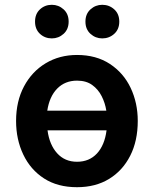

<svg xmlns="http://www.w3.org/2000/svg" viewBox="-20 -767 642 800"><path d="M301 13Q220 13 163.5 -23.5Q107 -60 77 -123Q47 -186 47 -263Q47 -345 80 -407Q113 -469 170.5 -503.5Q228 -538 301 -538Q381 -538 438 -500.5Q495 -463 524.5 -400.5Q554 -338 554 -263Q554 -180 522.5 -118Q491 -56 434.5 -21.5Q378 13 301 13ZM177 -306H423Q418 -338 403.5 -366.5Q389 -395 364 -413Q339 -431 301 -431Q251 -431 218.5 -398Q186 -365 177 -306ZM301 -93Q352 -93 384 -127.5Q416 -162 424 -224H178Q186 -164 218 -128.5Q250 -93 301 -93ZM406 -607Q378 -607 357 -626Q336 -645 336 -677Q336 -709 357 -728Q378 -747 406 -747Q435 -747 456 -728Q477 -709 477 -677Q477 -645 456 -626Q435 -607 406 -607ZM196 -607Q167 -607 146.5 -626Q126 -645 126 -677Q126 -709 146.5 -728Q167 -747 196 -747Q224 -747 245 -728Q266 -709 266 -677Q266 -645 245 -626Q224 -607 196 -607Z"/></svg>

Font: Ubuntu Sans
Style: Bold
Weight: 700
Designer: Dalton Maag Ltd
Foundry: Dalton Maag Ltd
Version: Version 1.006; ttfautohint (v1.8.4.7-5d5b)